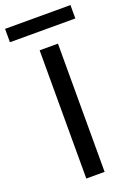

<svg xmlns="http://www.w3.org/2000/svg" viewBox="-219 -925 682 985"><g transform="rotate(-20 122.5 -432.0)"><path d="M73 0V-700H173V0ZM-56 -791V-864H301V-791Z"/></g></svg>

Font: DM Sans 17pt Medium
Style: Regular
Weight: 500
Version: Version 4.004;gftools[0.9.30]